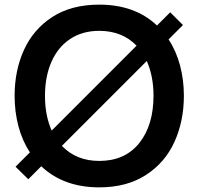

<svg xmlns="http://www.w3.org/2000/svg" viewBox="-20 -795 857 828"><path d="M707 -625Q740 -575 756.5 -512.5Q773 -450 773 -382Q773 -273 732.5 -183.5Q692 -94 609.5 -40.5Q527 13 408 13Q254 13 158 -78L102 -22L47 -76L109 -138Q76 -188 59.5 -250.5Q43 -313 43 -382Q43 -491 83.5 -580Q124 -669 206 -722Q288 -775 408 -775Q562 -775 657 -685L714 -742L769 -687ZM203 -232 569 -598Q507 -662 408 -662Q335 -662 282 -626.5Q229 -591 201.5 -527.5Q174 -464 174 -382Q174 -296 203 -232ZM642 -382Q642 -466 613 -532L247 -166Q309 -101 408 -101Q519 -101 580.5 -178Q642 -255 642 -382Z"/></svg>

Font: Open Sauce Sans SemiBold
Style: Regular
Weight: 600
Designer: Alfredo Marco Pradil
Foundry: Creative Sauce Fz LLC
Version: Version 1.477